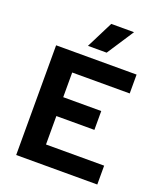

<svg xmlns="http://www.w3.org/2000/svg" viewBox="-165 -1040 980 1148"><g transform="rotate(20 325.0 -465.5)"><path d="M76 0V-698H588V-578H222V-421H464V-301H222V-120H592V0ZM256 -760 342 -931H487L375 -760Z"/></g></svg>

Font: Azeret Mono SemiBold
Style: Regular
Weight: 600
Designer: Martin Vácha
Foundry: Displaay
Version: Version 1.002